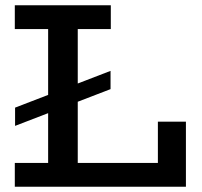

<svg xmlns="http://www.w3.org/2000/svg" viewBox="-20 -706 763 726"><path d="M37 -230V-299L398 -438V-369ZM36 0V-90H577V-246H683V0ZM162 -50V-630H274V-50ZM36 -596V-686H399V-596Z"/></svg>

Font: BioRhyme Medium
Style: Regular
Weight: 500
Designer: Aoife Mooney
Foundry: Aoife Mooney Type
Version: Version 1.600;gftools[0.9.33]